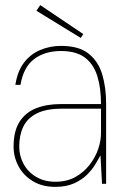

<svg xmlns="http://www.w3.org/2000/svg" viewBox="-20 -717 495 749"><path d="M196 12Q145 12 108.5 -10Q72 -32 52.5 -68Q33 -104 33 -145Q33 -205 56 -241.5Q79 -278 120.5 -294.5Q162 -311 216 -311H374Q374 -374 359.5 -420.5Q345 -467 311 -492.5Q277 -518 218 -518Q154 -518 112.5 -486Q71 -454 60 -386H40Q48 -439 73.5 -472.5Q99 -506 137 -522Q175 -538 218 -538Q288 -538 326 -507.5Q364 -477 379 -426Q394 -375 394 -312V0H378L372 -111Q365 -98 352.5 -77Q340 -56 320 -36Q300 -16 269.5 -2Q239 12 196 12ZM196 -8Q241 -8 274 -26.5Q307 -45 329.5 -74Q352 -103 363 -135.5Q374 -168 374 -197V-293H221Q159 -293 122.5 -274Q86 -255 70.5 -222Q55 -189 55 -145Q55 -109 72 -77.5Q89 -46 121 -27Q153 -8 196 -8ZM295 -569 122 -675 137 -697 305 -584Z"/></svg>

Font: DM Sans 9pt Thin
Style: Regular
Weight: 250
Version: Version 4.004;gftools[0.9.30]